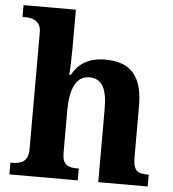

<svg xmlns="http://www.w3.org/2000/svg" viewBox="-54 -809 774 859"><g transform="rotate(5 333.5 -380.0)"><path d="M20 0H327V-53H323C279 -53 253 -62 253 -118V-309C253 -391 273 -464 339 -464C398 -464 419 -415 419 -329V0H641V-53H638C593 -53 571 -62 571 -124V-356C571 -491 515 -549 403 -549C324 -549 281 -515 255 -468H248C250 -489 252 -541 252 -588V-760H17V-707H29C57 -707 100 -699 100 -646V-122C100 -62 67 -53 25 -53H20Z"/></g></svg>

Font: Noto Serif Lao
Style: Bold
Weight: 700
Designer: Monotype Design Team
Foundry: Monotype Imaging Inc.
Version: Version 2.003